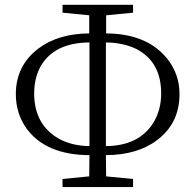

<svg xmlns="http://www.w3.org/2000/svg" viewBox="-20 -759 801 787"><path d="M346.7 -335V-390.6V-585Q199.2 -584 144.5 -483.4Q120.1 -436.5 120.1 -376Q120.1 -257.8 207 -199.2Q264.6 -161.1 346.7 -160.2ZM414.1 -392.6V-335V-160.2Q547.9 -161.1 607.4 -253.9Q640.6 -306.6 640.6 -376Q640.6 -504.9 540 -557.6Q487.3 -584 414.1 -585ZM415 -696.3V-622.1Q579.1 -621.1 662.1 -522.5Q715.8 -458 715.8 -373Q715.8 -254.9 625 -185.5Q544.9 -124 414.1 -123L415 -36.1L525.4 -25.4V7.8H236.3V-25.4L345.7 -36.1L346.7 -123Q167 -124 87.9 -233.4Q44.9 -294.9 44.9 -373Q44.9 -489.3 136.7 -559.6Q217.8 -621.1 345.7 -622.1V-696.3L236.3 -707V-739.3H525.4V-707Z"/></svg>

Font: GenYoMin JP Light
Style: Regular
Weight: 300
Version: Version 1.001;PS 1;hotconv 16.6.51;makeotf.lib2.5.65220 DEVE